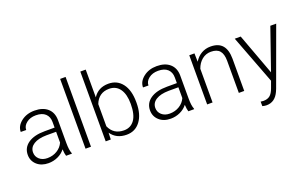

<svg xmlns="http://www.w3.org/2000/svg" viewBox="-104 -1238 3081 1939"><g transform="rotate(-20 1437.0 -268.5)"><path d="M409.7 0Q400.9 -24.9 398.4 -73.7Q367.7 -33.7 320.1 -12Q272.5 9.8 219.2 9.8Q143.1 9.8 95.9 -32.7Q48.8 -75.2 48.8 -140.1Q48.8 -217.3 113 -262.2Q177.2 -307.1 292 -307.1H397.9V-367.2Q397.9 -423.8 363 -456.3Q328.1 -488.8 261.2 -488.8Q200.2 -488.8 160.2 -457.5Q120.1 -426.3 120.1 -382.3L61.5 -382.8Q61.5 -445.8 120.1 -491.9Q178.7 -538.1 264.2 -538.1Q352.5 -538.1 403.6 -493.9Q454.6 -449.7 456.1 -370.6V-120.6Q456.1 -43.9 472.2 -5.9V0ZM226.1 -42Q284.7 -42 330.8 -70.3Q377 -98.6 397.9 -146V-262.2H293.5Q206.1 -261.2 156.7 -230.2Q107.4 -199.2 107.4 -145Q107.4 -100.6 140.4 -71.3Q173.3 -42 226.1 -42Z M677.2 0H618.7V-750H677.2Z M1261.2 -258.8Q1261.2 -135.3 1206.5 -62.7Q1151.9 9.8 1059.6 9.8Q949.2 9.8 892.6 -72.3L890.1 0H835.4V-750H893.6V-451.7Q949.2 -538.1 1058.6 -538.1Q1152.3 -538.1 1206.8 -466.6Q1261.2 -395 1261.2 -267.6ZM1202.6 -269Q1202.6 -373.5 1162.1 -430.4Q1121.6 -487.3 1047.9 -487.3Q991.7 -487.3 952.6 -459.7Q913.6 -432.1 893.6 -378.9V-140.6Q937.5 -41 1048.8 -41Q1121.1 -41 1161.9 -98.1Q1202.6 -155.3 1202.6 -269Z M1723.6 0Q1714.8 -24.9 1712.4 -73.7Q1681.6 -33.7 1634 -12Q1586.4 9.8 1533.2 9.8Q1457 9.8 1409.9 -32.7Q1362.8 -75.2 1362.8 -140.1Q1362.8 -217.3 1427 -262.2Q1491.2 -307.1 1606 -307.1H1711.9V-367.2Q1711.9 -423.8 1677 -456.3Q1642.1 -488.8 1575.2 -488.8Q1514.2 -488.8 1474.1 -457.5Q1434.1 -426.3 1434.1 -382.3L1375.5 -382.8Q1375.5 -445.8 1434.1 -491.9Q1492.7 -538.1 1578.1 -538.1Q1666.5 -538.1 1717.5 -493.9Q1768.6 -449.7 1770 -370.6V-120.6Q1770 -43.9 1786.1 -5.9V0ZM1540 -42Q1598.6 -42 1644.8 -70.3Q1690.9 -98.6 1711.9 -146V-262.2H1607.4Q1520 -261.2 1470.7 -230.2Q1421.4 -199.2 1421.4 -145Q1421.4 -100.6 1454.3 -71.3Q1487.3 -42 1540 -42Z M1981.4 -528.3 1983.4 -438Q2013.2 -486.8 2057.6 -512.5Q2102.1 -538.1 2155.8 -538.1Q2240.7 -538.1 2282.2 -490.2Q2323.7 -442.4 2324.2 -346.7V0H2266.1V-347.2Q2265.6 -418 2236.1 -452.6Q2206.5 -487.3 2141.6 -487.3Q2087.4 -487.3 2045.7 -453.4Q2003.9 -419.4 1983.9 -361.8V0H1925.8V-528.3Z M2642.6 -84 2796.9 -528.3H2859.9L2634.3 89.8L2622.6 117.2Q2579.1 213.4 2488.3 213.4Q2467.3 213.4 2443.4 206.5L2442.9 158.2L2473.1 161.1Q2516.1 161.1 2542.7 139.9Q2569.3 118.7 2587.9 66.9L2613.8 -4.4L2414.6 -528.3H2478.5Z"/></g></svg>

Font: RobotoDraft Light
Style: Regular
Weight: 300
Version: Version 2.001151; 2014